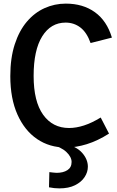

<svg xmlns="http://www.w3.org/2000/svg" viewBox="-20 -802 647 1062"><path d="M537 -152 583 -63Q520 -23 460 -4.5Q400 14 345 14Q254 14 185 -33Q116 -80 76.5 -168.5Q37 -257 37 -381Q37 -481 61.5 -556.5Q86 -632 128.5 -682Q171 -732 226.5 -757Q282 -782 344 -782Q439 -782 505 -734.5Q571 -687 599 -594L481 -564Q460 -623 424.5 -650Q389 -677 343 -677Q261 -677 213.5 -601Q166 -525 166 -382Q166 -241 218.5 -167.5Q271 -94 362 -94Q401 -94 444.5 -108Q488 -122 537 -152ZM308 240Q294 240 280 238.5Q266 237 251 234L253 150Q264 151 274 152.5Q284 154 293 154Q330 154 353 139Q376 124 376 94Q376 66 347 38.5Q318 11 259 -4L338 -6Q402 7 434 43Q466 79 466 120Q466 150 448 177.5Q430 205 395 222.5Q360 240 308 240Z"/></svg>

Font: Yaldevi ExtraLight SemiBold
Style: Regular
Weight: 600
Version: Version 1.100